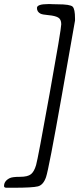

<svg xmlns="http://www.w3.org/2000/svg" viewBox="-20 -759 399 926"><path d="M211.9 -739.3H223.1L234.4 -738.8Q245.6 -738.3 257.3 -738.3Q319.3 -738.3 330.6 -726.6Q341.8 -714.8 341.8 -670.4V-659.7Q341.8 -659.2 278.6 -301.3Q215.3 56.6 202.1 95Q189 133.3 162.6 139.9Q136.2 146.5 44.9 146.5H11.2Q-0.5 146.5 -0.5 138.2Q-0.5 113.8 26.9 100.1Q39.6 93.8 76.7 93.8Q113.8 93.8 129.4 81.1Q145 68.4 154.1 36.9Q163.1 5.4 219.2 -306.6Q275.4 -618.7 275.4 -642.3Q275.4 -666 260.3 -674.6Q245.1 -683.1 214.8 -685.8Q184.6 -688.5 175.8 -692.9Q158.2 -701.7 158.2 -720.5Q158.2 -739.3 211.9 -739.3Z"/></svg>

Font: Averia Sans Libre Light
Style: Italic
Weight: 300
Italic angle: -8.5°
Version: Version 1.002